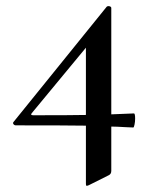

<svg xmlns="http://www.w3.org/2000/svg" viewBox="-20 -418 494 628"><path d="M422 -30Q422 -20 420 -10.5Q418 -1 416 -1L392 -2Q360 -4 344 -4V141Q344 151 336 155L270 188Q264 190 264 190Q261 190 261 182V-7Q200 -8 32 -8Q27 -8 24 -12Q21 -16 25 -20L329 -396Q331 -398 335 -398Q338 -398 341 -396.5Q344 -395 344 -392V-44L418 -47Q422 -47 422 -30ZM261 -42V-262L84 -48Q78 -41 89 -41Q213 -41 261 -42Z"/></svg>

Font: Cormorant Upright SemiBold
Style: Regular
Weight: 600
Designer: Christian Thalmann (Catharsis Fonts)
Foundry: Catharsis Fonts
Version: Version 3.302